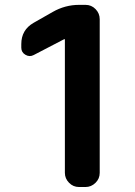

<svg xmlns="http://www.w3.org/2000/svg" viewBox="-20 -750 540 770"><path d="M323.2 -730.5Q346.7 -730.5 363.3 -713.4Q379.9 -696.3 379.9 -672.9V-56.6Q379.9 -33.2 362.8 -16.6Q345.7 0 323.2 0H296.9Q273.4 0 256.8 -17.1Q240.2 -34.2 240.2 -56.6V-591.8Q240.2 -592.8 239.3 -592.8H237.3L115.2 -529.3Q98.6 -520.5 82 -530.3Q65.4 -540 65.4 -558.6V-573.2Q65.4 -629.9 114.3 -658.2L191.4 -702.1Q241.2 -730.5 296.9 -730.5Z"/></svg>

Font: Rounded Mgen+ 2m bold
Style: Bold
Weight: 700
Designer: [Source Han Sans]
Ryoko NISHIZUKA  (kana & ideographs); Paul D. Hunt (Latin, Greek & Cyrillic); Wenlong ZHANG  (bopomofo
Version: Version 1.059.20150602